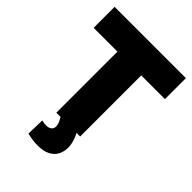

<svg xmlns="http://www.w3.org/2000/svg" viewBox="-260 -819 1158 1158"><g transform="rotate(45 318.5 -240.0)"><path d="M194 93Q205 96 215 97Q225 98 232 98Q254 98 266.5 88Q279 78 279 58Q279 49 275 37.5Q271 26 265 14.5Q259 3 251 -7H389Q397 6 404.5 24Q412 42 416.5 61.5Q421 81 421 98Q421 131 407 159Q393 187 362 203.5Q331 220 278 220Q259 220 237.5 217Q216 214 191 208ZM626 -521H424V0H221V-521H18V-700H626Z"/></g></svg>

Font: Georama ExtraCondensed Thin ExtraBold
Style: Regular
Weight: 800
Version: Version 1.001